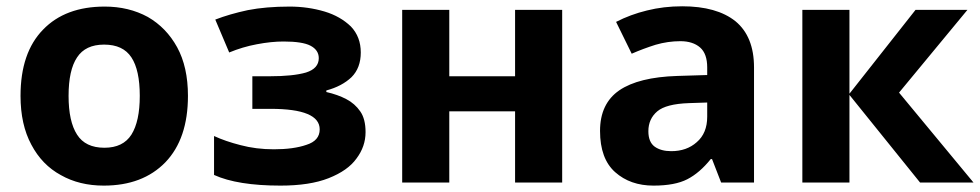

<svg xmlns="http://www.w3.org/2000/svg" viewBox="-20 -577 3098 607"><path d="M574.2 -273.9Q574.2 -138.2 502.9 -64Q431.2 9.8 308.1 9.8Q231 9.8 172.4 -23.4Q112.8 -55.7 79.1 -119.6Q44.9 -183.1 44.9 -273.9Q44.9 -410.6 116.2 -483.4Q186.5 -556.2 311 -556.2Q387.2 -556.2 447.3 -523.4Q505.9 -489.7 540 -427.7Q574.2 -365.2 574.2 -273.9ZM196.8 -273.9Q196.8 -192.9 223.6 -151.4Q250 -109.9 310.1 -109.9Q369.1 -109.9 395.5 -151.4Q421.9 -193.4 421.9 -273.9Q421.9 -355.5 395.5 -395.5Q369.1 -436 309.1 -436Q250 -436 223.6 -395.5Q196.8 -355.5 196.8 -273.9Z M895.5 -556.2Q953.6 -556.2 1006.3 -540.5Q1056.2 -525.4 1089.4 -493.2Q1120.6 -460.4 1120.6 -411.1Q1120.6 -362.3 1091.3 -333Q1061 -304.2 1011.7 -291V-286.1Q1047.9 -277.8 1074.7 -263.7Q1102.1 -249.5 1119.1 -224.6Q1135.7 -200.7 1135.7 -159.2Q1135.7 -113.8 1106.9 -75.7Q1079.6 -37.6 1019 -13.7Q959.5 9.8 866.7 9.8Q731 9.8 656.7 -23.9V-147Q692.4 -130.4 740.2 -118.2Q789.6 -105 845.7 -105Q908.2 -105 948.7 -119.1Q990.7 -132.3 990.7 -168Q990.7 -232.9 835.4 -232.9H777.8V-335.9H832.5Q906.7 -335.9 947.3 -347.7Q987.8 -360.4 987.8 -393.1Q987.8 -418.9 961.4 -432.6Q936 -445.8 876.5 -445.8Q837.4 -445.8 791.5 -437Q747.1 -428.7 704.6 -411.1L660.6 -515.1Q706.1 -532.7 763.2 -544.9Q820.8 -556.2 895.5 -556.2Z M1400.4 -545.9V-335.9H1608.4V-545.9H1757.3V0H1608.4V-225.1H1400.4V0H1251.5V-545.9Z M2136.7 -557.1Q2246.1 -557.1 2305.2 -509.8Q2363.8 -461.4 2363.8 -363.8V0H2259.8L2231 -74.2H2227.1Q2191.9 -30.3 2152.8 -10.3Q2113.8 9.8 2045.9 9.8Q1972.7 9.8 1924.8 -32.7Q1877 -75.2 1877 -163.1Q1877 -249.5 1938 -291.5Q1999 -333 2121.1 -336.9L2215.8 -339.8V-363.8Q2215.8 -407.2 2193.4 -426.8Q2170.4 -446.8 2130.9 -446.8Q2091.8 -446.8 2052.7 -435.5Q2012.7 -422.9 1977.1 -407.2L1927.7 -507.8Q1973.1 -531.2 2025.4 -543.9Q2078.1 -557.1 2136.7 -557.1ZM2158.2 -251Q2085.9 -248.5 2058.1 -225.1Q2029.8 -201.2 2029.8 -162.1Q2029.8 -127.9 2049.8 -113.3Q2069.8 -99.1 2102.1 -99.1Q2150.9 -99.1 2182.6 -127.4Q2215.8 -155.8 2215.8 -208V-252.9Z M2874.5 -545.9H3038.6L2822.3 -284.2L3057.6 0H2888.7L2665.5 -276.9V0H2516.6V-545.9H2665.5V-280.8Z"/></svg>

Font: Droid Sans Thai
Style: Bold
Weight: 700
Designer: Steve Matteson
Foundry: Ascender Corporation
Version: Version 1.00